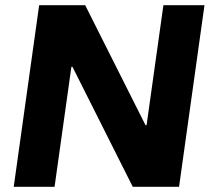

<svg xmlns="http://www.w3.org/2000/svg" viewBox="-20 -720 818 740"><path d="M768.1 -700 670.1 0H491.7L259.2 -462.6H255.2L190.3 0H32.9L130.9 -700H308.3L540.9 -237.4H544.9L609.8 -700Z"/></svg>

Font: Pathway Extreme 8pt Thin 12pt
Style: Italic
Weight: 100
Italic angle: -8°
Version: Version 1.001;gftools[0.9.26]